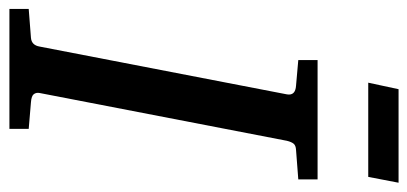

<svg xmlns="http://www.w3.org/2000/svg" viewBox="-270 -632 887 418"><g transform="rotate(90 174.0 -423.5)"><path d="M-15.1 0V-42L47.9 -46.9Q64 -48.3 66.9 -65.9L170.9 -604Q174.3 -622.6 151.9 -624L96.2 -628.9V-670.9H356V-628.9L292 -624Q282.2 -623.5 278.3 -618.7Q274.4 -613.8 272 -604L168 -65.9Q166.5 -58.6 170.4 -53.2Q174.3 -47.9 188 -46.9L246.1 -42V0ZM363.3 -847.2 350.6 -781.2H145.5L159.7 -847.2Z"/></g></svg>

Font: Charis
Style: Italic
Weight: 400
Italic angle: -11°
Designer: Walt Agee, Miriam Martin, Annie Olsen, Victor Gaultney, Lorna Priest, Alan Ward, Bob Hallissy, Martin Hosken, Sharon Cor
Foundry: SIL Global
Version: Version 7.000